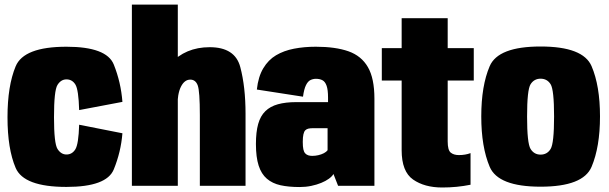

<svg xmlns="http://www.w3.org/2000/svg" viewBox="-20 -805 2638 832"><path d="M268 5Q442 5 473 -70.8Q504 -146.5 510.5 -227.5L323 -264.5Q320.5 -180.5 306.5 -158Q292.5 -135.5 268 -135.5Q244.5 -135.5 229.2 -159.5Q214 -183.5 214 -297Q214 -412.5 229 -436.8Q244 -461 268 -461Q293 -461 306.8 -438.5Q320.5 -416 323 -328L510.5 -363.5Q504 -448.5 473 -525.5Q442 -602.5 268 -602.5Q83 -602.5 47.8 -517.5Q12.5 -432.5 12.5 -297Q12.5 -160 47.8 -77.5Q83 5 268 5Z M551.5 0H750.5V-785H551.5ZM846 0H1044V-312.5Q1044 -428.5 1021.2 -514.5Q998.5 -600.5 888.5 -600.5Q783.5 -600.5 717.2 -528.2Q651 -456 651 -361L748.5 -338Q748.5 -398.5 764 -429.2Q779.5 -460 804.5 -460Q827.5 -460 836.8 -435Q846 -410 846 -306Z M1279 5.5Q1305 5.5 1328.8 0.5Q1352.5 -4.5 1372 -12.5Q1391.5 -20.5 1405.2 -30.5Q1419 -40.5 1425 -51L1445 0H1602.5V-377Q1602.5 -465.5 1574.2 -514.2Q1546 -563 1489.8 -582.8Q1433.5 -602.5 1348.5 -602.5Q1298 -602.5 1254 -594Q1210 -585.5 1176.2 -565.5Q1142.5 -545.5 1120.8 -509Q1099 -472.5 1093 -417L1293 -386Q1297.5 -419 1305.8 -435.8Q1314 -452.5 1325.2 -458Q1336.5 -463.5 1349 -463.5Q1366 -463.5 1377.5 -457.2Q1389 -451 1395.2 -433.5Q1401.5 -416 1401.5 -382V-362.5H1264Q1217.5 -362.5 1184.2 -353.2Q1151 -344 1129.8 -323.2Q1108.5 -302.5 1098.8 -267.8Q1089 -233 1089 -181Q1089 -124 1100.8 -87.5Q1112.5 -51 1136.5 -30.5Q1160.5 -10 1195.8 -2.2Q1231 5.5 1279 5.5ZM1333 -129.5Q1323.5 -129.5 1315.8 -132Q1308 -134.5 1302.5 -140.5Q1297 -146.5 1294.5 -158.2Q1292 -170 1292 -190Q1292 -210.5 1294.8 -222.8Q1297.5 -235 1303 -240.5Q1308.5 -246 1317 -247.8Q1325.5 -249.5 1336 -249.5H1399.5V-154Q1394.5 -147 1383.5 -141.2Q1372.5 -135.5 1359.2 -132.5Q1346 -129.5 1333 -129.5Z M1896.5 7.5Q1960 7.5 2019 -4.5V-141.5Q1996.5 -133 1968.5 -133Q1946 -133 1933 -143.8Q1920 -154.5 1920 -192V-456H2033V-596.5H1920V-726H1720.5V-596.5H1634.5V-456H1720.5V-154Q1720.5 -61.5 1770 -27Q1819.5 7.5 1896.5 7.5Z M2322.5 4Q2507 4 2543.5 -82.2Q2580 -168.5 2580 -300.5Q2580 -433 2543.5 -518.2Q2507 -603.5 2322.5 -603.5Q2138.5 -603.5 2102 -518.2Q2065.5 -433 2065.5 -300.5Q2065.5 -168.5 2102 -82.2Q2138.5 4 2322.5 4ZM2322.5 -135Q2294.5 -135 2279.2 -159.5Q2264 -184 2264 -300Q2264 -416 2279.2 -440Q2294.5 -464 2322.5 -464Q2351 -464 2366 -440Q2381 -416 2381 -300Q2381 -184 2366 -159.5Q2351 -135 2322.5 -135Z"/></svg>

Font: Anybody Condensed Black
Style: Regular
Weight: 900
Width: 3
Designer: Tyler Finck
Foundry: Etcetera Type Company
Version: Version 1.113;gftools[0.9.25]